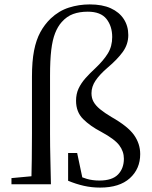

<svg xmlns="http://www.w3.org/2000/svg" viewBox="-20 -836 691 871"><path d="M32 0V-28L150 -39H168V0ZM122 0Q125 -114 125 -229V-488Q125 -558 134.5 -606.5Q144 -655 163 -690Q182 -725 210 -752Q247 -787 292.5 -801.5Q338 -816 387 -816Q444 -816 482.5 -798.5Q521 -781 541.5 -749.5Q562 -718 562 -677Q562 -635 537 -600.5Q512 -566 468 -529Q432 -498 413.5 -470.5Q395 -443 395 -413Q395 -391 404.5 -374Q414 -357 434 -340.5Q454 -324 486 -305Q560 -263 588 -223.5Q616 -184 616 -137Q616 -70 569 -27.5Q522 15 434 15Q396 15 360.5 7Q325 -1 289 -16V-142H330L357 -14L318 -46Q348 -32 374 -24.5Q400 -17 431 -17Q489 -17 515.5 -44.5Q542 -72 542 -116Q542 -149 521 -177Q500 -205 439 -238Q389 -264 357 -296Q325 -328 325 -379Q325 -410 336.5 -434.5Q348 -459 368 -481.5Q388 -504 413 -527Q450 -562 469.5 -594Q489 -626 489 -668Q489 -717 463 -750Q437 -783 378 -783Q341 -783 312 -772.5Q283 -762 260 -736Q242 -716 230 -685.5Q218 -655 212.5 -609Q207 -563 207 -493V-229Q207 -172 208.5 -114.5Q210 -57 211 0Z"/></svg>

Font: Noto Serif SC
Style: Regular
Weight: 400
Designer: Ryoko NISHIZUKA 西塚涼子 (kana & ideographs); Frank Grießhammer (Latin, Greek & Cyrillic); Wenlong ZHANG 张文龙 (bopomofo); San
Foundry: Adobe
Version: Version 2.002-H1;hotconv 1.1.0;makeotfexe 2.6.0